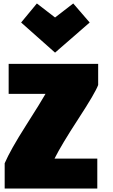

<svg xmlns="http://www.w3.org/2000/svg" viewBox="-20 -1074 650 1109"><path d="M542 15H7V-131Q40 -208 129.5 -348.5Q219 -489 243 -532H30V-705H547V-583Q530 -537 432.5 -387.5Q335 -238 295 -158H542ZM193 -1054 298 -973 403 -1054 498 -944 298 -770 102 -944Z"/></svg>

Font: Repo
Style: ExtraBlack
Weight: 1000
Designer: Stefan Peev
Foundry: Context Ltd
Version: Version 001.000